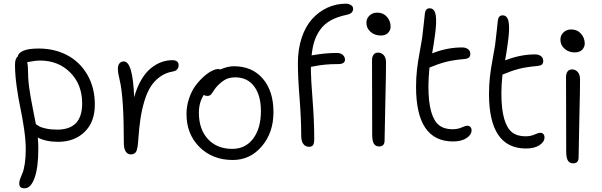

<svg xmlns="http://www.w3.org/2000/svg" viewBox="-20 -807 3254 1037"><path d="M112.8 210Q97.7 210 90.8 203.9Q84 197.8 84 182.1Q84 171.9 89.4 157.5Q94.7 143.1 101.6 127.4Q108.4 111.8 113.8 77.6Q119.1 43.5 119.1 -1Q119.1 -48.3 110.1 -110.4Q101.1 -172.4 90.1 -223.6Q79.1 -274.9 70.1 -339.6Q61 -404.3 61 -457Q61 -491.2 76.2 -502Q79.1 -521.5 106.7 -533.2Q134.3 -544.9 189 -544.9Q275.4 -544.9 344 -508.3Q412.6 -471.7 452.4 -402.3Q492.2 -333 492.2 -242.2Q492.2 -147.9 437 -94.5Q381.8 -41 293.9 -41Q229 -41 184.1 -64Q187 -33.7 187 -4.9Q187 98.1 166.7 154.1Q146.5 210 112.8 210ZM130.9 -435.1Q130.9 -384.8 137.2 -336.7Q143.6 -288.6 156.7 -223.4Q169.9 -158.2 173.8 -136.2Q186.5 -127.4 194.6 -123Q202.6 -118.7 228.3 -112.8Q253.9 -106.9 289.1 -106.9Q423.8 -106.9 423.8 -248Q423.8 -350.6 359.4 -415.3Q294.9 -480 195.8 -480Q185.1 -480 173.6 -478.8Q162.1 -477.5 145.8 -474.6Q129.4 -471.7 127 -471.2Q130.9 -451.7 130.9 -435.1Z M686.5 26.9Q668.5 26.9 658.7 11Q648.9 -4.9 648.9 -32.2Q648.9 -283.7 626.5 -374Q616.7 -412.6 616.7 -436Q616.7 -453.6 625 -464.4Q633.3 -475.1 648.9 -475.1Q697.3 -475.1 704.6 -282.2Q719.7 -336.4 743.7 -376.7Q767.6 -417 795.7 -439.2Q823.7 -461.4 852.3 -471.7Q880.9 -481.9 910.6 -481.9Q944.8 -481.9 944.8 -454.1Q944.8 -442.4 936.8 -432.6Q928.7 -422.9 913.6 -420.9Q874 -414.1 843.8 -392.1Q813.5 -370.1 793.5 -338.4Q773.4 -306.6 759.5 -259.8Q745.6 -212.9 738.3 -163.3Q731 -113.8 726.6 -48.8Q723.6 -3.9 715.6 11.5Q707.5 26.9 686.5 26.9Z M1237.3 57.1Q1127.9 57.1 1057.6 -12.7Q987.3 -82.5 987.3 -190.9Q987.3 -234.4 1001 -274.9Q1014.6 -315.4 1035.2 -343.3Q1055.7 -371.1 1079.3 -392.3Q1103 -413.6 1123.5 -423.8Q1144 -434.1 1157.2 -434.1Q1164.6 -434.1 1170.4 -432.1Q1210.4 -449.2 1243.2 -449.2Q1341.8 -449.2 1399.4 -382.3Q1457 -315.4 1457 -201.2Q1457 -90.8 1394 -16.8Q1331.1 57.1 1237.3 57.1ZM1054.2 -198.2Q1054.2 -108.9 1103 -55.9Q1151.9 -2.9 1234.4 -2.9Q1305.7 -2.9 1347.4 -58.3Q1389.2 -113.8 1389.2 -207Q1389.2 -292 1352.5 -340.6Q1315.9 -389.2 1251.5 -389.2Q1220.2 -389.2 1199.7 -378.7Q1179.2 -368.2 1156.2 -345.2Q1144 -333 1134.3 -317.4Q1124.5 -301.8 1118.2 -295.4Q1111.8 -289.1 1100.1 -289.1Q1086.9 -289.1 1081.1 -294.9Q1054.2 -254.4 1054.2 -198.2Z M1649.9 -14.2Q1629.4 -14.2 1618.2 -29.5Q1606.9 -44.9 1606.9 -73.2Q1606.9 -164.1 1597.9 -277.3Q1588.9 -390.6 1588.9 -465.8Q1588.9 -541.5 1609.4 -603Q1629.9 -664.6 1665.8 -704.3Q1701.7 -744.1 1748.5 -765.6Q1795.4 -787.1 1849.1 -787.1Q1862.8 -787.1 1875 -779.8Q1887.2 -772.5 1887.2 -759.8Q1887.2 -733.9 1853 -727.1Q1802.7 -716.8 1767.3 -697.3Q1731.9 -677.7 1710.7 -648.4Q1689.5 -619.1 1678.5 -585.7Q1667.5 -552.2 1663.1 -507.8Q1733.9 -521 1798.8 -521Q1819.8 -521 1831.5 -510.3Q1843.3 -499.5 1843.3 -484.9Q1843.3 -460.9 1806.2 -460.9Q1766.1 -460.9 1736.6 -458Q1707 -455.1 1685.3 -450.7Q1663.6 -446.3 1659.2 -445.8V-422.9Q1659.2 -384.3 1668.2 -268.6Q1677.2 -152.8 1677.2 -56.2Q1677.2 -32.2 1670.7 -23.2Q1664.1 -14.2 1649.9 -14.2ZM2036.1 -615.2Q2003.9 -615.2 1981.4 -635Q1959 -654.8 1959 -684.1Q1959 -707 1975.6 -722.9Q1992.2 -738.8 2017.1 -738.8Q2049.8 -738.8 2069.8 -716.1Q2089.8 -693.4 2089.8 -663.1Q2089.8 -644.5 2076.4 -629.9Q2063 -615.2 2036.1 -615.2ZM2027.8 -16.1Q2007.8 -16.1 1999 -31.2Q1990.2 -46.4 1990.2 -80.1Q1990.2 -205.1 1989.7 -322Q1989.3 -439 1989.3 -481Q1989.3 -500.5 1997.6 -511.7Q2005.9 -522.9 2022 -522.9Q2040 -522.9 2052.2 -509.5Q2064.5 -496.1 2064.9 -472.2Q2065.4 -430.7 2061.3 -257.8Q2057.1 -85 2057.1 -47.9Q2057.1 -16.1 2027.8 -16.1Z M2426.8 -43Q2227.1 -43 2227.1 -337.9Q2227.1 -387.2 2232.2 -431.4Q2237.3 -475.6 2247.1 -527.8Q2256.8 -580.1 2259.8 -600.1Q2264.6 -638.7 2269.5 -684.6Q2274.4 -730.5 2274.9 -734.9Q2278.3 -762.2 2300.8 -762.2Q2327.6 -762.2 2333.5 -723.9Q2339.4 -685.5 2328.6 -612.8Q2322.3 -564.9 2314 -519L2316.9 -520Q2396.5 -550.8 2475.6 -550.8Q2495.1 -550.8 2507.6 -541.7Q2520 -532.7 2520 -516.1Q2520 -502 2512 -495.6Q2503.9 -489.3 2484.9 -487.8Q2427.2 -482.9 2386.5 -472.2Q2345.7 -461.4 2301.8 -442.9H2299.8Q2293.9 -385.3 2293.9 -341.8Q2293.9 -255.9 2308.8 -204.1Q2323.7 -152.3 2351.6 -130.6Q2379.4 -108.9 2423.8 -108.9Q2451.7 -108.9 2472.9 -118.4Q2494.1 -127.9 2503.9 -127.9Q2514.6 -127.9 2520.8 -121.1Q2526.9 -114.3 2526.9 -103Q2526.9 -79.1 2499.5 -61Q2472.2 -43 2426.8 -43Z M2820.8 -4.9Q2621.1 -4.9 2621.1 -299.8Q2621.1 -349.1 2626.2 -393.3Q2631.3 -437.5 2641.1 -489.7Q2650.9 -542 2653.8 -562Q2658.7 -600.6 2663.6 -646.5Q2668.5 -692.4 2668.9 -696.8Q2672.4 -724.1 2694.8 -724.1Q2721.7 -724.1 2727.5 -686Q2733.4 -647.9 2722.7 -575.2Q2716.8 -528.8 2708 -481L2710.9 -481.9Q2792 -513.2 2869.6 -513.2Q2889.2 -513.2 2901.6 -503.9Q2914.1 -494.6 2914.1 -478Q2914.1 -463.9 2906 -457.8Q2897.9 -451.7 2878.9 -450.2Q2821.8 -445.3 2781 -434.6Q2740.2 -423.8 2695.8 -404.8L2693.8 -403.8Q2688 -348.1 2688 -304.2Q2688 -218.3 2702.9 -166.3Q2717.8 -114.3 2745.6 -92.5Q2773.4 -70.8 2817.9 -70.8Q2845.7 -70.8 2866.9 -80.3Q2888.2 -89.8 2897.9 -89.8Q2908.7 -89.8 2914.8 -83Q2920.9 -76.2 2920.9 -64.9Q2920.9 -41 2893.6 -22.9Q2866.2 -4.9 2820.8 -4.9Z M3084 -523.9Q3051.8 -523.9 3029.3 -543.7Q3006.8 -563.5 3006.8 -592.8Q3006.8 -616.2 3023.4 -632.1Q3040 -647.9 3064.9 -647.9Q3097.7 -647.9 3117.9 -625Q3138.2 -602.1 3138.2 -571.8Q3138.2 -553.2 3124.5 -538.6Q3110.8 -523.9 3084 -523.9ZM3076.2 75.2Q3056.2 75.2 3047.1 60.1Q3038.1 44.9 3038.1 11.2Q3038.1 -113.8 3037.6 -231Q3037.1 -348.1 3037.1 -390.1Q3037.1 -409.7 3045.4 -420.9Q3053.7 -432.1 3069.8 -432.1Q3087.9 -432.1 3100.1 -418.5Q3112.3 -404.8 3112.8 -380.9Q3113.3 -339.4 3109.1 -166.7Q3105 5.9 3105 43Q3105 75.2 3076.2 75.2Z"/></svg>

Font: Shantell Sans Bouncy
Style: Regular
Weight: 300
Designer: Stephen Nixon, Anya Danilova, Shantell Martin
Foundry: Arrow Type
Version: Version 1.006;[9816181b4]